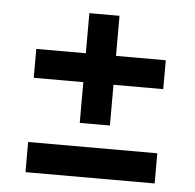

<svg xmlns="http://www.w3.org/2000/svg" viewBox="-42 -641 590 582"><g transform="rotate(5 252.5 -349.5)"><path d="M207 -264.2V-388.2H56.2V-476.1H207V-598.1H298.8V-476.1H450.2V-388.2H298.8V-264.2ZM56.2 -101.1V-192.9H449.2V-101.1Z"/></g></svg>

Font: Bricolage Grotesque Medium
Style: Regular
Weight: 500
Designer: Mathieu Triay
Foundry: Atelier Triay
Version: Version 1.000;gftools[0.9.30]